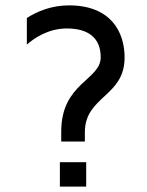

<svg xmlns="http://www.w3.org/2000/svg" viewBox="-20 -695 549 715"><path d="M444 -481C444 -577 392 -675 237 -675C172 -675 119 -653 80 -628V-529C106 -552 159 -589 229 -589C310 -589 355 -553 355 -482C355 -396 208 -387 208 -205V-168H296V-202C296 -338 444 -334 444 -481ZM301 -91H203V0H301V-91Z"/></svg>

Font: Maven Pro
Style: Medium
Weight: 500
Designer: Joe Prince
Foundry: Joe Prince
Version: Version 1.003